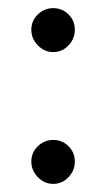

<svg xmlns="http://www.w3.org/2000/svg" viewBox="-20 -441 260 472"><path d="M57 -368Q57 -390 73 -405.5Q89 -421 111 -421Q133 -421 148.5 -405.5Q164 -390 164 -368Q164 -346 148.5 -329.5Q133 -313 111 -313Q89 -313 73 -329.5Q57 -346 57 -368ZM57 -44Q57 -66 73 -81.5Q89 -97 111 -97Q133 -97 148.5 -81.5Q164 -66 164 -44Q164 -22 148.5 -5.5Q133 11 111 11Q89 11 73 -5.5Q57 -22 57 -44Z"/></svg>

Font: Amiri
Style: Italic
Weight: 400
Italic angle: 10°
Designer: Khaled Hosny
Version: Version 0.113